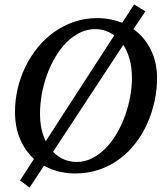

<svg xmlns="http://www.w3.org/2000/svg" viewBox="-20 -769 750 869"><path d="M577.1 -417Q577.1 -462.9 566.9 -500Q556.6 -537.1 538.1 -565.9L220.2 -82Q242.2 -59.1 269.3 -47.6Q296.4 -36.1 327.1 -36.1Q363.8 -36.1 396.5 -52.5Q429.2 -68.8 457 -96.9Q484.9 -125 507.1 -162.6Q529.3 -200.2 544.9 -242.4Q560.5 -284.7 568.8 -329.3Q577.1 -374 577.1 -417ZM497.1 -608.9Q478.5 -622.6 456.8 -629.9Q435.1 -637.2 411.1 -637.2Q374.5 -637.2 341.8 -621.1Q309.1 -605 281.2 -577.1Q253.4 -549.3 231.2 -512Q209 -474.6 193.4 -432.1Q177.7 -389.6 169.4 -344Q161.1 -298.3 161.1 -253.9Q161.1 -181.6 187 -129.9ZM690.9 -417Q690.9 -364.3 679.7 -311.8Q668.5 -259.3 647 -210.9Q625.5 -162.6 593.8 -121.3Q562 -80.1 520.8 -49.3Q479.5 -18.6 429 -1.2Q378.4 16.1 319.8 16.1Q280.3 16.1 244.9 7.1Q209.5 -2 179.2 -19L113.8 80.1L70.8 47.9L133.8 -49.8Q93.3 -86.9 70.6 -140.4Q47.9 -193.8 47.9 -262.2Q47.9 -315.9 60.1 -368.2Q72.3 -420.4 95.5 -467.8Q118.7 -515.1 151.6 -555.2Q184.6 -595.2 225.8 -624.5Q267.1 -653.8 316.2 -670.4Q365.2 -687 419.9 -687Q451.7 -687 480 -681.4Q508.3 -675.8 533.2 -666L586.9 -749L638.2 -717.8L584 -637.2Q635.3 -600.1 663.1 -542.7Q690.9 -485.4 690.9 -417Z"/></svg>

Font: Charis SIL Phon
Style: Italic
Weight: 400
Italic angle: -11°
Foundry: SIL International
Version: Version 5.000